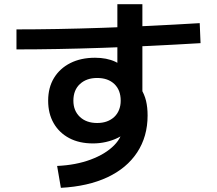

<svg xmlns="http://www.w3.org/2000/svg" viewBox="-20 -838 1040 921"><path d="M254 -42Q344 -46 415 -72.5Q486 -99 527.5 -141Q569 -183 569 -233V-256L619 -243Q608 -223 589 -206Q570 -189 544.5 -176.5Q519 -164 488.5 -157Q458 -150 426 -150Q360 -150 312 -175.5Q264 -201 237.5 -247Q211 -293 211 -355Q211 -418 239 -464Q267 -510 317.5 -535.5Q368 -561 436 -561Q492 -561 533 -542Q574 -523 614 -485L543 -465V-818H663V-364L654 -416Q673 -386 680.5 -354.5Q688 -323 688 -284Q688 -183 638 -107Q588 -31 495 12.5Q402 56 272 63ZM446 -248Q472 -248 492.5 -255.5Q513 -263 528 -277Q543 -291 551 -311Q559 -331 559 -355Q559 -406 528.5 -435Q498 -464 446 -464Q395 -464 363.5 -435Q332 -406 332 -355Q332 -307 363 -277.5Q394 -248 446 -248ZM59 -697Q442 -697 938 -727L942 -631Q441 -601 59 -601Z"/></svg>

Font: M PLUS 2 SemiBold
Style: Regular
Weight: 600
Designer: Coji Morishita
Foundry: UNDERFOREST DESIGN
Version: Version 1.001